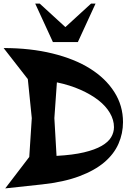

<svg xmlns="http://www.w3.org/2000/svg" viewBox="-26 -1030 718 1063"><path d="M207 -9 3 13 136 -161 150 -376 128 -592 -6 -764Q142 -764 264.5 -734Q387 -704 473 -650Q559 -596 607 -520.5Q655 -445 655 -354Q655 -291 630 -234Q605 -177 551.5 -131.5Q498 -86 412.5 -54Q327 -22 207 -9ZM275 -376 287 -167Q378 -172 439 -186.5Q500 -201 537 -222.5Q574 -244 589.5 -270.5Q605 -297 605 -326Q605 -366 582.5 -404.5Q560 -443 519 -475Q478 -507 419.5 -533Q361 -559 289 -574ZM478 -1010H503L405 -797H267L169 -1010H194L336 -880Z"/></svg>

Font: Trickster
Style: Regular
Weight: 400
Designer: Jean-Baptiste Morizot
Foundry: Jean-Baptiste Morizot
Version: Version 2.000;PS 2.0;hotconv 1.0.88;makeotf.lib2.5.647800